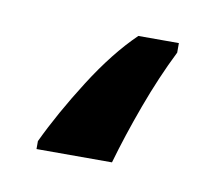

<svg xmlns="http://www.w3.org/2000/svg" viewBox="-36 21 265 238"><g transform="rotate(10 97.0 140.0)"><path d="M173 72Q156 106 141.5 145.5Q127 185 117 220H22V210Q40 172 67 129.5Q94 87 122 60H173Z"/></g></svg>

Font: Noto Sans Display ExtraCondensed
Style: Bold
Weight: 700
Width: 2
Designer: Monotype Design Team
Foundry: Monotype Imaging Inc.
Version: Version 2.003